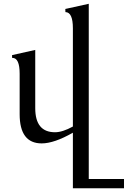

<svg xmlns="http://www.w3.org/2000/svg" viewBox="-20 -752 676 1016"><path d="M636.2 244.1H365.7V-49.8Q266.6 6.8 200.7 6.8Q84 6.8 84 -147.9V-361.8Q84 -445.8 45.4 -445.8H43.9V-460.4L166.5 -487.8V-179.7Q166.5 -52.2 271 -52.2Q311 -52.2 365.7 -82.5V-602.1Q365.7 -687.5 326.2 -688L325.7 -704.6L449.7 -731.9V195.3H636.2Z"/></svg>

Font: Kelvinch
Style: Regular
Weight: 400
Designer: Paul James MIller
Foundry: High-Logic / Made with FontCreator
Version: Version 3.30 September 23, 2016